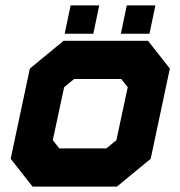

<svg xmlns="http://www.w3.org/2000/svg" viewBox="-20 -691 668 711"><path d="M100.5 0 19.5 -103 90.5 -437 215.5 -540H528L609 -437L538 -103L413 0ZM155.5 -71H394L474.5 -141L530.5 -403L479 -470H236.5L156 -403L100 -141ZM155.5 -71 100 -141 156 -403 236.5 -470H479L530.5 -403L474.5 -141L394 -71ZM199.5 -141.5H374L411 -172L453 -368L429 -398.5H254.5L217.5 -368L175.5 -172ZM427.5 -566 449.5 -671H555.5L533.5 -566ZM219.5 -566 241.5 -671H347.5L325.5 -566ZM282 -613H281.5L283.5 -623H284ZM491 -613H490.5L492.5 -623H493Z"/></svg>

Font: Tourney Black
Style: Italic
Weight: 900
Italic angle: -12°
Version: Version 1.015